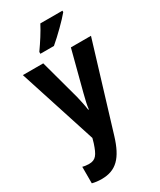

<svg xmlns="http://www.w3.org/2000/svg" viewBox="-247 -846 975 1167"><g transform="rotate(-30 241.0 -263.0)"><path d="M406 -756V-766H251C228 -721 193 -667 159 -619V-606H254C302 -646 376 -719 406 -756ZM2 -547 177 -5 168 27C145 97 128 122 81 122C66 122 49 120 36 116V232C55 237 77 240 102 240C204 240 258 183 298 52L480 -547H339L266 -267C256 -228 248 -195 245 -166H241C237 -197 229 -234 221 -267L145 -547Z"/></g></svg>

Font: Noto Sans Georgian Condensed Bold
Style: Regular
Weight: 700
Width: 3
Designer: Monotype Design Team, Akaki Razmadze
Foundry: Google LLC
Version: Version 2.005